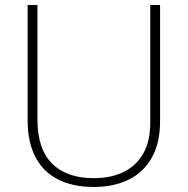

<svg xmlns="http://www.w3.org/2000/svg" viewBox="-20 -734 747 764"><path d="M617 -714V-252Q617 -165 584 -106.5Q551 -48 491.5 -19Q432 10 352 10Q269 10 210 -20.5Q151 -51 120.5 -110Q90 -169 90 -254V-714H129V-258Q129 -141 187.5 -83Q246 -25 353 -25Q422 -25 472.5 -50Q523 -75 550.5 -124Q578 -173 578 -247V-714Z"/></svg>

Font: Noto Sans Armenian ExtraLight
Style: Regular
Weight: 250
Designer: Monotype Design Team
Foundry: Monotype Imaging Inc.
Version: Version 2.007